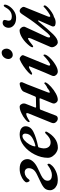

<svg xmlns="http://www.w3.org/2000/svg" viewBox="734 -1420 690 2221"><g transform="rotate(-90 1078.5 -310.0)"><path d="M-12 -74Q-12 -113 8.5 -136.5Q29 -160 83 -185L168 -226Q210 -246 226.5 -269.5Q243 -293 243 -322Q243 -343 230 -356Q217 -369 194 -369Q171 -369 149 -355.5Q127 -342 116 -324Q113 -319 108 -315.5Q103 -312 98 -312Q92 -312 85.5 -325Q79 -338 79 -347Q79 -361 101.5 -380Q124 -399 160 -413Q196 -427 235 -427Q292 -427 320 -401.5Q348 -376 348 -336Q348 -305 321.5 -274Q295 -243 245 -219L161 -179Q129 -163 113.5 -145Q98 -127 98 -103Q98 -79 115.5 -66.5Q133 -54 163 -54Q213 -54 272 -98Q274 -99 277.5 -102.5Q281 -106 285 -106Q288 -106 291.5 -101Q295 -96 295 -91Q295 -75 270 -49.5Q245 -24 201 -5Q157 14 103 14Q70 14 43.5 1.5Q17 -11 2.5 -31.5Q-12 -52 -12 -74Z M363 -101Q363 -177 401.5 -253.5Q440 -330 502 -378.5Q564 -427 630 -427Q678 -427 703 -408Q728 -389 728 -359Q728 -300 662.5 -267.5Q597 -235 495 -214Q486 -213 483 -205Q473 -172 472 -151Q471 -114 489 -91.5Q507 -69 540 -69Q568 -69 592 -83Q616 -97 639 -122Q649 -133 657 -133Q666 -133 666 -123Q666 -114 663 -111Q632 -54 585.5 -19.5Q539 15 480 15Q455 15 427.5 -1.5Q400 -18 381.5 -45Q363 -72 363 -101ZM643 -364Q643 -376 635.5 -385.5Q628 -395 616 -395Q592 -395 565 -371.5Q538 -348 518 -314Q498 -280 495 -251V-249Q495 -245 502 -245Q555 -256 599 -284Q643 -312 643 -364Z M764 -37Q764 -48 769 -60L877 -326Q881 -338 881 -342Q881 -351 871 -351Q859 -351 838 -341.5Q817 -332 793 -316Q789 -312 782 -312Q775 -312 776 -320Q777 -336 808 -362Q839 -388 881 -407.5Q923 -427 953 -427Q969 -427 980.5 -412Q992 -397 992 -378Q992 -370 989 -361L945 -249L944 -243Q944 -237 952 -237L1058 -239Q1064 -239 1067.5 -241.5Q1071 -244 1074 -252L1128 -380Q1137 -400 1169 -413.5Q1201 -427 1219 -427Q1229 -427 1234 -420Q1239 -413 1238 -400Q1238 -397 1229.5 -379.5Q1221 -362 1212 -339L1121 -104Q1112 -82 1119 -79Q1135 -77 1172 -108Q1178 -108 1195.5 -119.5Q1213 -131 1224 -142Q1226 -143 1228 -142.5Q1230 -142 1231 -140Q1237 -135 1235 -125Q1221 -97 1184.5 -64Q1148 -31 1107 -8.5Q1066 14 1036 14Q1018 14 1004.5 -0.5Q991 -15 991 -33Q991 -41 994 -48L1049 -183L1051 -192Q1051 -197 1044 -197L936 -194Q923 -194 919 -184L851 -7Q847 3 838 8.5Q829 14 817 14Q797 14 780 -2.5Q763 -19 764 -37Z M1309 -33Q1309 -45 1313 -53Q1341 -115 1397 -253L1421 -312Q1423 -320 1417 -320Q1399 -320 1348 -287Q1341 -283 1337 -283Q1325 -283 1325 -290Q1325 -302 1354.5 -329.5Q1384 -357 1425 -384.5Q1466 -412 1498 -425Q1504 -427 1507 -427Q1524 -427 1539 -411.5Q1554 -396 1549 -384L1434 -103Q1430 -96 1430 -83Q1430 -79 1433 -76.5Q1436 -74 1439 -74Q1453 -74 1485 -98Q1517 -122 1544 -149Q1547 -152 1548 -152Q1552 -152 1555 -148.5Q1558 -145 1558 -141Q1558 -118 1523 -80.5Q1488 -43 1441.5 -14.5Q1395 14 1362 14Q1341 14 1325 -1Q1309 -16 1309 -33ZM1506 -557Q1506 -588 1527.5 -611.5Q1549 -635 1581 -635Q1601 -635 1613.5 -618.5Q1626 -602 1626 -580Q1626 -551 1604 -529Q1582 -507 1553 -507Q1533 -507 1519.5 -522Q1506 -537 1506 -557Z M1642 -55Q1642 -63 1645 -70L1743 -296Q1750 -314 1750 -320Q1750 -330 1742 -330Q1734 -330 1709 -312.5Q1684 -295 1666 -279Q1658 -271 1650 -271Q1642 -271 1642 -278Q1642 -294 1658 -313Q1699 -365 1748.5 -396.5Q1798 -428 1837 -428Q1852 -428 1866 -411.5Q1880 -395 1880 -378Q1880 -373 1878 -367Q1858 -327 1823 -247L1763 -118Q1755 -100 1755 -89Q1755 -75 1766 -75Q1779 -75 1806 -106Q1833 -137 1891 -210Q1925 -252 1959 -300.5Q1993 -349 2012 -380Q2027 -404 2038 -415.5Q2049 -427 2061 -427Q2079 -427 2094 -411.5Q2109 -396 2109 -380Q2109 -377 2107 -371L1998 -101Q1994 -92 1994 -83Q1994 -73 2001 -73Q2014 -73 2050.5 -99Q2087 -125 2110 -148Q2113 -151 2114 -151Q2118 -151 2122 -147Q2126 -143 2126 -138Q2126 -124 2102 -100Q2078 -76 2046 -55Q2014 -34 1992 -30Q1963 -11 1929 -11Q1908 -11 1893 -18Q1889 -19 1885.5 -26Q1882 -33 1882 -41Q1882 -49 1884 -52L1897 -81Q1938 -171 1951 -204Q1952 -206 1952 -209Q1952 -214 1948 -214Q1944 -214 1939 -208Q1846 -94 1792.5 -40Q1739 14 1700 14Q1678 14 1660 -9Q1642 -32 1642 -55ZM1867 -553Q1867 -584 1884 -604Q1901 -624 1925 -624Q1941 -624 1949.5 -617.5Q1958 -611 1958 -601Q1958 -595 1954 -579Q1949 -566 1949 -553Q1949 -518 1997 -518Q2064 -518 2101 -588Q2109 -602 2114 -606.5Q2119 -611 2125 -611Q2135 -611 2135 -597Q2135 -575 2114 -544Q2093 -513 2058 -490.5Q2023 -468 1982 -468Q1927 -468 1897 -494Q1867 -520 1867 -553Z"/></g></svg>

Font: EB Garamond SemiBold
Style: Italic
Weight: 600
Italic angle: -17.2°
Designer: Georg Duffner and Octavio Pardo
Foundry: Georg Duffner
Version: Version 1.000